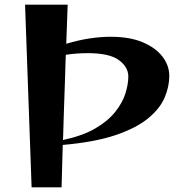

<svg xmlns="http://www.w3.org/2000/svg" viewBox="-20 -800 802 820"><path d="M115 0 87 -780H269L263 -613Q316 -629 363.5 -636Q411 -643 452 -643Q534 -643 589.5 -619.5Q645 -596 674 -558Q703 -520 703 -476Q703 -430 683 -383Q663 -336 612.5 -294.5Q562 -253 473.5 -223Q385 -193 248 -181L243 0ZM261 -566Q261 -566 260 -540Q259 -514 258 -472.5Q257 -431 255 -384.5Q253 -338 252 -296.5Q251 -255 250 -228.5Q249 -202 249 -202Q333 -220 387 -251.5Q441 -283 472 -322Q503 -361 515.5 -400.5Q528 -440 528 -473Q528 -514 487.5 -543.5Q447 -573 355 -573Q334 -573 310.5 -571.5Q287 -570 261 -566Z"/></svg>

Font: Reggae One
Style: Regular
Weight: 400
Designer: Fontworks Inc.
Foundry: Fontworks Inc.
Version: Version 1.100